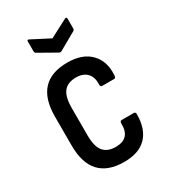

<svg xmlns="http://www.w3.org/2000/svg" viewBox="-170 -754 746 846"><g transform="rotate(-30 203.0 -331.5)"><path d="M210 8Q44 8 44 -171V-318Q44 -497 210 -497Q285 -497 325.5 -456.5Q366 -416 362 -347Q362 -331 353 -331H292Q283 -331 283 -343Q285 -380 265.5 -400.5Q246 -421 210 -421Q168 -421 147.5 -396Q127 -371 127 -313V-175Q127 -118 147.5 -93Q168 -68 210 -68Q284 -68 282 -144Q282 -158 291 -158H353Q362 -158 362 -147Q362 -72 323.5 -32Q285 8 210 8ZM201 -553 111 -604Q106 -607 106 -616V-664Q106 -674 116 -669L207 -622L297 -669Q308 -674 308 -664V-616Q308 -607 303 -604L213 -553Q207 -550 201 -553Z"/></g></svg>

Font: Sofia Sans Condensed Medium
Style: Regular
Weight: 500
Designer: Botio Nikoltchev, Ani Petrova
Foundry: lettersoup
Version: Version 4.101; ttfautohint (v1.8.4.7-5d5b)